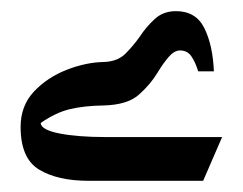

<svg xmlns="http://www.w3.org/2000/svg" viewBox="-20 -1053 431 341"><path d="M164.6 -942.9Q189 -943.8 202.9 -957.8Q216.8 -971.7 228.5 -988.3Q239.7 -1005.4 254.9 -1019.3Q270 -1033.2 292.5 -1033.2Q328.1 -1033.2 343 -1002.9Q357.9 -972.7 359.9 -926.3H332Q326.7 -943.4 319.6 -953.4Q312.5 -963.4 299.8 -963.4Q289.6 -963.4 279.8 -952.1Q270 -940.9 260.3 -924.8Q247.1 -902.8 226.6 -884.8Q206.1 -866.7 164.1 -865.7Q129.4 -865.2 104 -859.1Q78.6 -853 52.2 -834.5Q53.2 -822.3 85.9 -815.9Q118.7 -809.6 167 -809.6H374.5L340.8 -731.9H137.2Q82.5 -731.9 49.6 -751.7Q16.6 -771.5 16.6 -827.6Q16.6 -865.2 40.3 -890.4Q64 -915.5 98.4 -929Q132.8 -942.4 164.6 -942.9Z"/></svg>

Font: Pinar DS4 ExtraBold
Style: Regular
Weight: 800
Designer: Amin Abedi
Version: Version 3.000